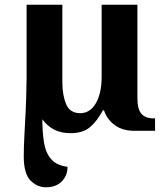

<svg xmlns="http://www.w3.org/2000/svg" viewBox="-20 -556 705 816"><path d="M175 240Q138 240 109.5 211Q81 182 81 109Q81 69 83.5 23.5Q86 -22 89 -82Q92 -142 93 -225V-536H245V-206Q245 -152 261 -113.5Q277 -75 321 -75Q363 -75 387.5 -117.5Q412 -160 412 -230V-536H564V-138Q564 -92 581 -72.5Q598 -53 632 -53H639V0H552Q501 0 468 -24Q435 -48 422 -87H417Q394 -43 363.5 -16.5Q333 10 280 10Q239 10 209.5 -5.5Q180 -21 160 -49Q160 6 167 49.5Q174 93 197 120Q220 147 267 153Q267 190 242.5 215Q218 240 175 240Z"/></svg>

Font: NotoSerif-Bold
Style: Regular
Weight: 700
Designer: Monotype Design Team
Foundry: Monotype Imaging Inc.
Version: Version 2.007; ttfautohint (v1.8) -l 8 -r 50 -G 200 -x 14 -D